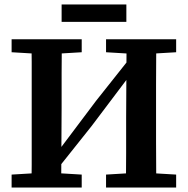

<svg xmlns="http://www.w3.org/2000/svg" viewBox="-20 -840 841 860"><path d="M121 0Q122 -51 122 -101.5Q122 -152 122 -203.5Q122 -255 122 -306V-358Q122 -409 122 -460Q122 -511 122 -562Q122 -613 121 -664H257Q256 -588 256 -511.5Q256 -435 256 -358L254 0ZM544 0Q545 -76 545 -153.5Q545 -231 545 -313L547 -664H680Q680 -614 679.5 -563Q679 -512 679 -461Q679 -410 679 -358V-306Q679 -256 679 -204.5Q679 -153 679.5 -102Q680 -51 680 0ZM32 0V-58L166 -66H212L346 -58V0ZM32 -606V-664H346V-606L212 -598H166ZM455 0V-58L588 -66H634L769 -58V0ZM455 -606V-664H769V-606L634 -598H588ZM218 -59 204 -158H237L410 -388L583 -606L595 -503H562L390 -275ZM256 -742V-820H546V-742Z"/></svg>

Font: Source Serif 4 SemiBold
Style: Regular
Weight: 600
Designer: Frank Grießhammer
Foundry: Adobe Systems Incorporated
Version: Version 4.004;hotconv 1.0.116;makeotfexe 2.5.65601